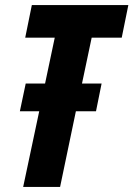

<svg xmlns="http://www.w3.org/2000/svg" viewBox="-20 -734 524 754"><path d="M71 0 134 -297H58L81 -406H157L195 -586H79L105 -714H484L458 -586H340L302 -406H379L357 -297H278L216 0Z"/></svg>

Font: Noto Sans ExtraCondensed ExtraBold
Style: Italic
Weight: 800
Width: 2
Italic angle: -12°
Designer: Monotype Design Team
Foundry: Monotype Imaging Inc.
Version: Version 2.013; ttfautohint (v1.8.4.7-5d5b)